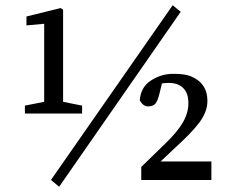

<svg xmlns="http://www.w3.org/2000/svg" viewBox="-20 -689 902 734"><path d="M174.8 -1 640.1 -668.9 670.9 -644 206.1 24.9ZM293.9 -254.9H75.2V-285.2L148.9 -299.8V-598.1L81.1 -591.8V-626L211.9 -658.2L221.2 -651.9V-299.8L293.9 -285.2ZM788.1 -71.8V-1H520V-50.8L611.8 -140.1Q656.7 -183.1 678.7 -220.2Q700.2 -256.8 700.2 -294.9Q700.2 -333 680.2 -352.5Q660.2 -372.1 625 -372.1Q614.7 -372.1 599.1 -370.1L589.8 -332Q583 -303.2 573.7 -292.5Q564.5 -282.2 545.9 -282.2Q527.3 -282.2 514.2 -305.2Q518.1 -356 556.6 -380.9Q595.2 -406.2 639.6 -406.7Q684.1 -407.2 707 -398.4Q772.9 -372.6 772.9 -303.2Q772.9 -261.7 742.2 -220.7Q711.4 -179.7 643.1 -118.2L594.2 -71.8Z"/></svg>

Font: SourceSerifPro-Regular
Style: Regular
Weight: 400
Designer: Frank Grießhammer
Foundry: Adobe Systems Incorporated
Version: Version 1.014;PS Version 1.0;hotconv 1.0.73;makeotf.lib2.5.5